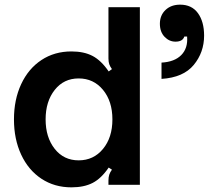

<svg xmlns="http://www.w3.org/2000/svg" viewBox="-20 -794 951 825"><path d="M40 -281Q40 -366 71 -432.5Q102 -499 158 -536Q214 -573 287 -573Q341 -573 378 -553.5Q415 -534 447 -487L461 -497Q453 -508 449.5 -518Q446 -528 446 -543V-763H581V0H446V-18Q446 -33 449.5 -43.5Q453 -54 461 -65L447 -74Q415 -27 378 -8Q341 11 287 11Q214 11 158 -26Q102 -63 71 -129.5Q40 -196 40 -281ZM463 -281Q463 -359 422.5 -408Q382 -457 318 -457Q254 -457 215 -407.5Q176 -358 176 -281Q176 -204 215 -154.5Q254 -105 318 -105Q382 -105 422.5 -154Q463 -203 463 -281ZM674 -525Q730 -528 759 -557.5Q788 -587 784 -637H772Q765 -615 734 -615Q707 -615 687 -636Q667 -657 667 -692Q667 -728 691 -751Q715 -774 754 -774Q804 -774 830.5 -737.5Q857 -701 857 -641Q857 -569 812.5 -515Q768 -461 674 -455Z"/></svg>

Font: Open Sauce Sans
Style: Bold
Weight: 700
Designer: Alfredo Marco Pradil
Foundry: Creative Sauce Fz LLC
Version: Version 1.477